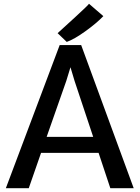

<svg xmlns="http://www.w3.org/2000/svg" viewBox="-20 -987 732 1007"><path d="M195.3 -185.1 130.9 0H10.7L293 -750.5H405.8L681.2 0H558.6L497.1 -185.1ZM468.8 -269 371.1 -562.5 349.6 -634.3 327.6 -562.5 224.6 -269ZM330.1 -767.1 282.2 -813Q306.6 -835 375.7 -898.4Q444.8 -961.9 446.8 -967.3L522 -902.3Q485.8 -864.7 427.7 -823Q369.6 -781.2 330.1 -767.1Z"/></svg>

Font: HaufeMerriweatherSans
Style: Regular
Weight: 400
Designer: Eben Sorkin ( eben@eyebytes.com )
Foundry: Eben Sorkin
Version: Version 1.56